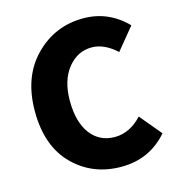

<svg xmlns="http://www.w3.org/2000/svg" viewBox="-113 -856 893 966"><g transform="rotate(-15 333.5 -372.5)"><path d="M401.4 13.7Q252 13.7 151.9 -86.4Q51.8 -186.5 51.8 -368.2Q51.8 -546.9 155.3 -652.3Q258.8 -757.8 407.2 -757.8Q538.1 -757.8 632.8 -661.1L539.1 -546.9Q475.6 -605.5 410.2 -605.5Q335.9 -605.5 285.6 -542.5Q235.4 -479.5 235.4 -374Q235.4 -263.7 281.7 -201.7Q328.1 -139.6 408.2 -139.6Q486.3 -139.6 549.8 -208L643.6 -95.7Q548.8 13.7 401.4 13.7Z"/></g></svg>

Font: Gen Shin Gothic Heavy
Style: Bold
Weight: 900
Designer: [Source Han Sans]
Ryoko NISHIZUKA  (kana & ideographs); Paul D. Hunt (Latin, Greek & Cyrillic); Wenlong ZHANG  (bopomofo
Version: Version 1.002.20150607